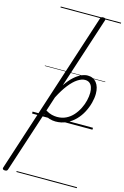

<svg xmlns="http://www.w3.org/2000/svg" viewBox="-382 -1225 1256 1950"><g transform="rotate(15 246.0 -250.0)"><path d="M-118 630Q-132 630 -138.5 623.5Q-145 617 -141 606L416 -1109Q420 -1121 426 -1125.5Q432 -1130 446 -1130Q462 -1130 468.5 -1124.5Q475 -1119 471 -1107L227 -358Q267 -417 306 -452Q345 -487 380.5 -503Q416 -519 447 -519Q506 -519 540 -476.5Q574 -434 574 -361Q574 -316 560.5 -264.5Q547 -213 521 -163Q495 -113 455.5 -72.5Q416 -32 364.5 -7.5Q313 17 249 17Q217 17 182.5 6Q148 -5 119 -24L-88 611Q-91 621 -97.5 625.5Q-104 630 -118 630ZM133 -67Q168 -46 197.5 -39Q227 -32 253 -32Q305 -32 347 -52.5Q389 -73 420.5 -108.5Q452 -144 473.5 -187Q495 -230 505.5 -274Q516 -318 516 -356Q516 -390 507 -415.5Q498 -441 479.5 -455Q461 -469 433 -469Q397 -469 355.5 -442Q314 -415 270 -359.5Q226 -304 182 -218ZM0 605H635V615H0ZM0 -20H635V0H0ZM0 -505H635V-500H0ZM0 -1125H635V-1115H0Z"/></g></svg>

Font: Playwrite CU Guides
Style: Regular
Weight: 400
Designer: Veronika Burian, José Scaglione
Foundry: TypeTogether
Version: Version 1.003